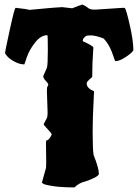

<svg xmlns="http://www.w3.org/2000/svg" viewBox="-20 -794 602 835"><path d="M393 -752 514 -760Q522 -760 523 -759Q529 -753 544.5 -684.5Q560 -616 560 -577Q560 -569 530.5 -548.5Q501 -528 482 -528Q480 -528 475 -544Q458 -599 430 -627Q394 -640 377 -640Q360 -640 356.5 -638.5Q353 -637 346.5 -631Q340 -625 340 -615Q386 -594 386 -587Q381 -522 381 -459Q357 -439 357 -433Q357 -420 365 -412Q373 -404 381 -401Q389 -398 389 -397Q383 -289 383 -216.5Q383 -144 387 -120Q410 -63 410 -38Q410 -30 386.5 -19Q363 -8 348 -4Q323 2 304 21Q250 21 214.5 16Q179 11 170 6L162 1L179 -60Q181 -63 181 -91L180 -167Q180 -183 181 -183Q193 -183 205 -209Q205 -214 187.5 -232Q170 -250 170 -254L185 -283Q187 -291 187 -305L184 -398Q184 -416 187 -419Q190 -422 190 -426.5Q190 -431 179 -442.5Q168 -454 168 -463L184 -499Q188 -511 188 -576Q188 -641 186 -641Q158 -641 133 -609.5Q108 -578 97 -546L86 -514Q66 -514 45 -525Q24 -536 13 -547.5Q2 -559 2 -564.5Q2 -570 22.5 -664.5Q43 -759 48 -760Q95 -755 108 -751Q233 -763 250 -763L294 -758Q334 -774 339 -774Q355 -767 363 -759.5Q371 -752 393 -752Z"/></svg>

Font: Piedra
Style: Regular
Weight: 400
Designer: Angel Koziupa & Ale Paul
Foundry: Angel Koziupa and Alejandro Paul
Version: Version 1.000